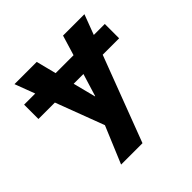

<svg xmlns="http://www.w3.org/2000/svg" viewBox="-187 -687 1073 1073"><g transform="rotate(-45 349.5 -150.5)"><path d="M31.2 -287.1V-400.4H119.1L74.2 -519.5H250L280.3 -400.4H421.9L458 -519.5H627L582 -400.4H668.9V-287.1H539.1L346.7 219.7H177.7L269.5 0L161.1 -287.1ZM309.6 -287.1 343.8 -153.3H345.7L386.7 -287.1Z"/></g></svg>

Font: GenEi M Gothic v2 Heavy
Style: Regular
Weight: 800
Version: Version 2.0